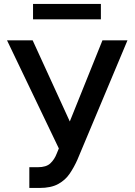

<svg xmlns="http://www.w3.org/2000/svg" viewBox="-20 -929 673 959"><path d="M126.5 9.8V-93.8H168.9Q210.9 -93.8 231.4 -113Q252 -132.3 263.2 -161.6L273.9 -187.5L15.1 -727.5H143.1L328.6 -322.3L491.7 -727.5H616.7L366.2 -130.4Q349.6 -93.3 327.9 -61.3Q306.2 -29.3 270.5 -9.8Q234.9 9.8 177.2 9.8ZM483.9 -909.2V-832.5H145V-909.2Z"/></svg>

Font: Inter Cardless Tabular Medium
Style: Regular
Weight: 500
Designer: Rasmus Andersson
Foundry: rsms
Version: Version 4.000;git-4fc901f